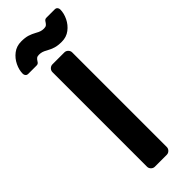

<svg xmlns="http://www.w3.org/2000/svg" viewBox="-319 -907 928 928"><g transform="rotate(-45 145.0 -442.5)"><path d="M86 -8C91.3 -2.7 97.7 0 105 0H186C193.3 0 199.7 -2.7 205 -8C210.3 -13.3 213 -19.7 213 -27V-673C213 -680.3 210.3 -686.7 205 -692C199.7 -697.3 193.3 -700 186 -700H105C97.7 -700 91.3 -697.3 86 -692C80.7 -686.7 78 -680.3 78 -673V-27C78 -19.7 80.7 -13.3 86 -8ZM75.5 -775C79.2 -777.7 84.7 -779 92 -779C99.3 -779 106.2 -778 112.5 -776C118.8 -774 126 -770.7 134 -766C146 -759.3 157.8 -754.2 169.5 -750.5C181.2 -746.8 196 -745 214 -745C235.3 -745 253.8 -751 269.5 -763C285.2 -775 297.3 -790 306 -808C314.7 -826 319 -843.7 319 -861C319 -866.3 317.3 -870.8 314 -874.5C310.7 -878.2 306 -880 300 -880H244C239.3 -880 235.7 -879 233 -877C230.3 -875 227.7 -871.7 225 -867C221.7 -861.7 218.2 -857.7 214.5 -855C210.8 -852.3 205.3 -851 198 -851C190.7 -851 183.8 -852 177.5 -854C171.2 -856 164 -859.3 156 -864C144 -870.7 132.2 -875.8 120.5 -879.5C108.8 -883.2 94 -885 76 -885C54.7 -885 36.2 -879 20.5 -867C4.8 -855 -7.3 -840 -16 -822C-24.7 -804 -29 -786.3 -29 -769C-29 -763.7 -27.3 -759.2 -24 -755.5C-20.7 -751.8 -16 -750 -10 -750H46C50.7 -750 54.3 -751 57 -753C59.7 -755 62.3 -758.3 65 -763C68.3 -768.3 71.8 -772.3 75.5 -775Z"/></g></svg>

Font: Rubik
Style: Regular
Weight: 500
Designer: Hubert & Fischer
Foundry: Hubert & Fischer
Version: Version 1.100